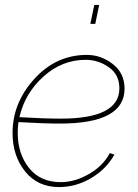

<svg xmlns="http://www.w3.org/2000/svg" viewBox="-20 -750 561 780"><path d="M383 -730 367 -653H347L363 -730ZM224 -248Q156 -248 55 -254Q52 -233 52 -211Q52 -125 98 -67.5Q144 -10 227 -10Q283 -10 340.5 -42.5Q398 -75 426 -128L445 -122Q411 -62 349.5 -26Q288 10 220 10Q133 10 82 -53.5Q31 -117 31 -210Q31 -332 119.5 -429.5Q208 -527 333 -527Q390 -527 438 -490Q486 -453 486 -390Q486 -248 224 -248ZM328 -507Q232 -507 156.5 -439Q81 -371 59 -274Q159 -268 227 -268Q465 -268 465 -391Q465 -447 422 -477Q379 -507 328 -507Z"/></svg>

Font: Raleway-v4020 Thin
Style: Italic
Weight: 250
Italic angle: -12°
Designer: Matt McInerney, Pablo Impallari, Rodrigo Fuenzalida
Foundry: Matt McInerney, Pablo Impallari, Rodrigo Fuenzalida
Version: Version 4.020;PS 004.020;hotconv 1.0.88;makeotf.lib2.5.64775